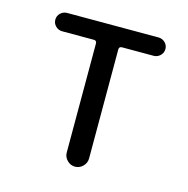

<svg xmlns="http://www.w3.org/2000/svg" viewBox="-83 -600 667 681"><g transform="rotate(15 250.0 -260.0)"><path d="M82 -452.1Q68.4 -452.1 58.1 -461.9Q47.9 -471.7 47.9 -485.8Q47.9 -500 58.1 -509.8Q68.4 -519.5 82 -519.5H418Q431.6 -519.5 441.9 -509.8Q452.1 -500 452.1 -485.8Q452.1 -471.7 441.9 -461.9Q431.6 -452.1 418 -452.1H301.8Q291 -452.1 291 -441.4V-41Q291 -24.4 278.8 -12.2Q266.6 0 250 0Q233.4 0 221.2 -12.2Q209 -24.4 209 -41V-441.4Q209 -452.1 198.2 -452.1Z"/></g></svg>

Font: Rounded-X Mgen+ 1m regular
Style: Regular
Weight: 400
Designer: [Source Han Sans]
Ryoko NISHIZUKA  (kana & ideographs); Paul D. Hunt (Latin, Greek & Cyrillic); Wenlong ZHANG  (bopomofo
Version: Version 1.059.20150602